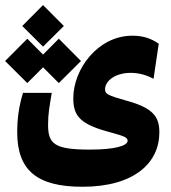

<svg xmlns="http://www.w3.org/2000/svg" viewBox="-55 -545 661 744"><path d="M264.2 178.7C467.3 178.7 562.5 84.5 562.5 -31.7C562.5 -88.4 543 -125 439 -153.8C359.9 -175.8 352.1 -181.2 352.1 -199.7C352.1 -229 388.2 -262.7 451.7 -262.7C486.8 -262.7 517.1 -252 540 -239.7L560.1 -375.5C533.7 -394 502.9 -406.7 458 -406.7C324.2 -406.7 229 -276.9 229 -164.6C229 -102.1 249.5 -67.4 353.5 -37.6C414.1 -20 439.5 -16.1 439.5 0.5C439.5 20 390.1 34.7 293.5 34.7C155.3 34.7 131.3 12.7 131.3 -62C131.3 -106.4 136.7 -129.9 145.5 -185.1H34.2C17.6 -131.8 11.7 -83 11.7 -32.7C11.7 114.7 87.9 178.7 264.2 178.7ZM172.9 -223.1 258.8 -308.6 172.9 -395 111.8 -333.5 50.8 -395 -35.2 -308.6 50.8 -223.1 111.8 -284.2ZM111.8 -364.3 192.4 -444.3 111.8 -525.4 31.2 -444.3Z"/></svg>

Font: CaskaydiaCove Nerd Font
Style: Bold
Weight: 700
Designer: Aaron Bell
Foundry: Saja Typeworks
Version: Version 2111.1;Nerd Fonts 2.3.0